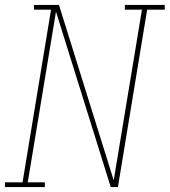

<svg xmlns="http://www.w3.org/2000/svg" viewBox="-38 -755 685 775"><path d="M143 0H-18V-19H53L168 -716H99V-735H200L421 -27L535 -716H466V-735H627V-716H556L438 0H409L188 -708L74 -19H143Z"/></svg>

Font: Iosevka HT Thin Extended
Style: Italic
Weight: 100
Width: 7
Italic angle: -9°
Monospace: yes
Designer: Belleve Invis
Foundry: Belleve Invis
Version: Version 32.3.0; ttfautohint (v1.8.4)